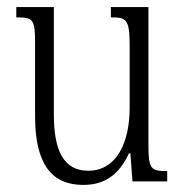

<svg xmlns="http://www.w3.org/2000/svg" viewBox="-20 -512 524 542"><path d="M215 10C281 10 318 -24 344 -79H348L354 0H452V-29C406 -29 399 -34 399 -103V-492H293V-463C337 -463 346 -458 346 -383V-208C346 -111 310 -30 229 -30C159 -30 132 -88 132 -189V-492H26V-463C73 -463 79 -458 79 -392V-184C79 -47 127 10 215 10Z"/></svg>

Font: Noto Serif Armenian Condensed Light
Style: Regular
Weight: 300
Width: 3
Designer: Monotype Design Team
Foundry: Monotype Imaging Inc.
Version: Version 2.008